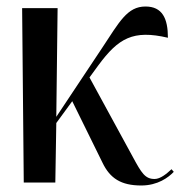

<svg xmlns="http://www.w3.org/2000/svg" viewBox="-20 -561 554 590"><path d="M53 0H150L153 -183L202 -250L295 -61C318 -13 352 9 414 9C465 9 498 -16 514 -33L507 -41C492 -27 473 -11 455 -11C426 -11 415 -29 388 -79L255 -323L282 -360C344 -444 389 -470 496 -445C496 -504 479 -541 427 -541C371 -541 347 -494 294 -414L153 -202L157 -536H48Z"/></svg>

Font: Noto Serif Display Condensed Medium
Style: Regular
Weight: 500
Width: 3
Designer: Monotype Design Team
Foundry: Monotype Imaging Inc.
Version: Version 2.009